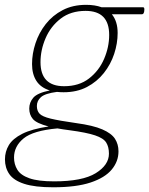

<svg xmlns="http://www.w3.org/2000/svg" viewBox="-60 -542 616 794"><path d="M160 232.5Q83.5 232.5 40 218.2Q-3.5 204 -21.5 178Q-39.5 152 -39.5 117Q-39.5 85 -23.5 58.2Q-7.5 31.5 31.8 11.5Q71 -8.5 141 -19Q91 -32 76 -49.8Q61 -67.5 61 -93Q61 -118.5 77.8 -138Q94.5 -157.5 146 -168Q108.5 -179.5 90.5 -207.5Q72.5 -235.5 72.5 -277Q72.5 -320 86.8 -363.2Q101 -406.5 129.2 -442.5Q157.5 -478.5 199.2 -500.2Q241 -522 296 -522Q333 -522 360 -512H531.5Q537 -512 537 -503.5Q537 -483 526.5 -483H402.5Q426.5 -454 426.5 -405.5Q426.5 -362.5 412.2 -319.2Q398 -276 369.5 -240Q341 -204 299.5 -182.2Q258 -160.5 203 -160.5Q188.5 -160.5 175.5 -162Q126.5 -155.5 109.5 -140.5Q92.5 -125.5 92.5 -103.5Q92.5 -84 103.5 -72Q114.5 -60 149.2 -51.5Q184 -43 254.5 -33Q325 -23.5 363 -7Q401 9.5 415.5 32Q430 54.5 430 84Q430 125.5 402 159.2Q374 193 314.5 212.8Q255 232.5 160 232.5ZM205 -185.5Q267 -185.5 308.2 -217.5Q349.5 -249.5 370.5 -298.5Q391.5 -347.5 391.5 -397.5Q391.5 -497 294 -497Q232.5 -497 191 -465Q149.5 -433 128.5 -384Q107.5 -335 107.5 -285Q107.5 -185.5 205 -185.5ZM-2 109.5Q-2 137.5 11.8 160Q25.5 182.5 61.5 195.2Q97.5 208 164 208Q281 208 335.8 174.2Q390.5 140.5 390.5 93.5Q390.5 65.5 379.2 47.5Q368 29.5 333.2 17.8Q298.5 6 227 -3.5Q199.5 -7 177.5 -11Q77 -2 37.5 30.5Q-2 63 -2 109.5Z"/></svg>

Font: Newsreader 6pt ExtraLight
Style: Italic
Weight: 275
Italic angle: -17°
Designer: Hugues Gentile
Foundry: Production Type
Version: Version 1.003; ttfautohint (v1.8.3)